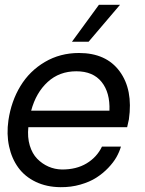

<svg xmlns="http://www.w3.org/2000/svg" viewBox="-20 -775 604 800"><path d="M480 -754.9 349.1 -601.1H279.8L392.1 -754.9ZM309.1 -554.2Q422.4 -554.2 478.5 -477.8Q534.7 -401.4 517.1 -277.8Q511.7 -251.5 509.8 -245.1H98.1Q93.8 -203.1 104 -168.9Q114.3 -134.8 135 -113.5Q155.8 -92.3 182.1 -80.8Q208.5 -69.3 237.8 -68.8Q297.9 -68.4 340.8 -94.2Q383.8 -120.1 404.8 -164.1H483.9Q477.5 -142.1 465.1 -120.1Q452.6 -98.1 430.7 -75.2Q408.7 -52.2 381.3 -34.7Q354 -17.1 314.9 -5.9Q275.9 5.4 231.9 4.9Q174.3 4.4 128.9 -17.3Q83.5 -39.1 56.2 -76.7Q28.8 -114.3 17.8 -165.3Q6.8 -216.3 15.1 -273.9Q26.9 -353.5 65.2 -416.5Q103.5 -479.5 167 -516.8Q230.5 -554.2 309.1 -554.2ZM436 -314Q439 -389.2 403.3 -433.6Q367.7 -478 297.9 -478Q227.1 -478 178.5 -433.3Q129.9 -388.7 109.9 -314Z"/></svg>

Font: Oakes Grotesk
Style: Italic
Weight: 400
Italic angle: -8°
Designer: Samuel Oakes
Foundry: Samuel Oakes
Version: Version 1.000;PS 001.000;hotconv 1.0.88;makeotf.lib2.5.64775